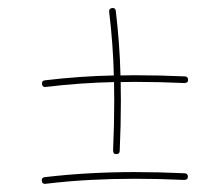

<svg xmlns="http://www.w3.org/2000/svg" viewBox="-20 -524 546 480"><path d="M85 -314Q84 -322.3 92.3 -323.2Q136.7 -328.6 179.4 -331.5Q222.2 -334.5 264.6 -335.4Q263.7 -374.5 260.7 -414.3Q257.8 -454.1 252.9 -494.6Q252 -502.9 260.3 -503.9Q268.6 -504.9 269.5 -496.6Q274.4 -455.1 277.3 -415.3Q280.3 -375.5 281.2 -335.4Q298.8 -335.9 316.9 -335.9Q378.9 -335.9 441.9 -333Q450.2 -333 450.2 -324.2Q450.2 -316.4 440.9 -316.4Q377.9 -319.3 316.9 -319.3Q298.8 -319.3 281.7 -318.8Q282.2 -296.4 282.2 -272Q282.2 -210 279.3 -147Q279.3 -138.7 270.5 -138.7Q262.7 -138.7 262.7 -147.9Q265.6 -210.9 265.6 -272Q265.6 -295.9 265.1 -318.8Q223.1 -317.9 180.7 -314.9Q138.2 -312 94.2 -306.6Q85.9 -305.7 85 -314ZM84.5 -71.8Q83.5 -80.1 91.8 -81.1Q149.9 -87.9 205.1 -90.8Q260.3 -93.8 316.4 -93.8Q378.4 -93.8 441.4 -90.8Q449.7 -90.8 449.7 -82Q449.7 -74.2 440.4 -74.2Q377.4 -77.1 316.4 -77.1Q261.2 -77.1 206.1 -74.2Q150.9 -71.3 93.8 -64.5Q85.4 -63.5 84.5 -71.8Z"/></svg>

Font: Mikhak-DS1-FD Thin
Style: Regular
Weight: 100
Designer: Amin Abedi
Version: Version 3.2